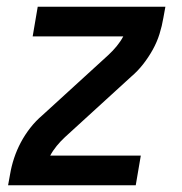

<svg xmlns="http://www.w3.org/2000/svg" viewBox="-20 -550 540 570"><path d="M4 0 10 -33Q14 -57 22 -81Q30 -105 42 -127.5Q54 -150 70 -170.5Q86 -191 106 -208L302 -387Q315 -399 326.5 -413Q338 -427 346 -442H77L92 -530H471L465 -497Q461 -473 453.5 -449Q446 -425 433.5 -402.5Q421 -380 405 -359.5Q389 -339 369 -322L173 -143Q160 -131 148.5 -117Q137 -103 129 -88H398L383 0Z"/></svg>

Font: Iosevka Curly Semibold Oblique
Style: Regular
Weight: 600
Italic angle: -9°
Monospace: yes
Designer: Belleve Invis
Foundry: Belleve Invis
Version: Version 11.1.0; ttfautohint (v1.8.3)